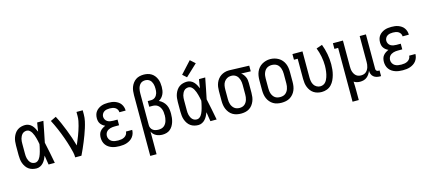

<svg xmlns="http://www.w3.org/2000/svg" viewBox="-66 -1422 5133 2292"><g transform="rotate(-15 2500.0 -276.0)"><path d="M221 8Q196 8 171 1.5Q146 -5 125.5 -19.5Q105 -34 90.5 -55.5Q76 -77 67.5 -100.5Q59 -124 56 -149.5Q53 -175 53 -200V-320Q53 -345 56 -370.5Q59 -396 67.5 -419.5Q76 -443 90.5 -464.5Q105 -486 125.5 -500.5Q146 -515 171 -521.5Q196 -528 221 -528Q244 -528 266 -518Q288 -508 304 -490.5Q320 -473 331 -452.5Q342 -432 351 -411Q355 -438 359 -465.5Q363 -493 368 -520H445Q432 -456 420 -391.5Q408 -327 394 -263Q409 -198 421.5 -132Q434 -66 447 0H370Q365 -29 360.5 -57.5Q356 -86 352 -115Q343 -92 332 -71Q321 -50 305 -32Q289 -14 267 -3Q245 8 221 8ZM221 -62Q236 -62 249.5 -70.5Q263 -79 272 -91Q281 -103 287.5 -117Q294 -131 299 -145.5Q304 -160 308 -174.5Q312 -189 315.5 -204Q319 -219 322.5 -234Q326 -249 328 -264Q325 -283 320.5 -302.5Q316 -322 311 -341Q306 -360 299 -378.5Q292 -397 282 -414.5Q272 -432 256.5 -445Q241 -458 221 -458Q206 -458 191 -452.5Q176 -447 165.5 -435.5Q155 -424 148 -410Q141 -396 137 -381Q133 -366 132 -350.5Q131 -335 131 -320V-200Q131 -185 132 -169.5Q133 -154 137 -139Q141 -124 148 -110Q155 -96 165.5 -84.5Q176 -73 191 -67.5Q206 -62 221 -62Z M699 0Q699 -33 691.5 -65Q684 -97 675 -129Q666 -161 656 -192Q646 -223 635 -254Q624 -285 612 -315.5Q600 -346 587 -376.5Q574 -407 560 -436.5Q546 -466 531 -495L600 -528Q625 -481 646 -432.5Q667 -384 686.5 -334.5Q706 -285 723 -234.5Q740 -184 754 -133Q765 -160 776.5 -187Q788 -214 798.5 -241.5Q809 -269 818 -296.5Q827 -324 835 -352.5Q843 -381 848.5 -410Q854 -439 854 -468V-520H931V-468Q931 -427 922 -386.5Q913 -346 900.5 -306.5Q888 -267 873.5 -228Q859 -189 843.5 -151Q828 -113 811 -75Q794 -37 776 0Z M1247 8Q1224 8 1200.5 5Q1177 2 1155 -5.5Q1133 -13 1113.5 -26Q1094 -39 1080 -58Q1066 -77 1059.5 -100Q1053 -123 1053 -146Q1053 -167 1058 -187.5Q1063 -208 1076 -224.5Q1089 -241 1106.5 -252.5Q1124 -264 1143 -272Q1127 -279 1112.5 -290Q1098 -301 1087.5 -316Q1077 -331 1073 -348.5Q1069 -366 1069 -384Q1069 -406 1074.5 -427Q1080 -448 1093 -465.5Q1106 -483 1124 -495.5Q1142 -508 1162 -515.5Q1182 -523 1204 -525.5Q1226 -528 1247 -528Q1268 -528 1289.5 -525.5Q1311 -523 1331 -515.5Q1351 -508 1369 -496Q1387 -484 1399.5 -466.5Q1412 -449 1418.5 -428.5Q1425 -408 1425 -387Q1425 -386 1425 -385Q1425 -384 1425 -384H1348Q1348 -384 1348 -384.5Q1348 -385 1348 -385Q1348 -403 1338.5 -418.5Q1329 -434 1314 -443Q1299 -452 1282 -455Q1265 -458 1247 -458Q1229 -458 1211.5 -455Q1194 -452 1179 -442.5Q1164 -433 1155 -417Q1146 -401 1146 -383Q1146 -365 1155 -348Q1164 -331 1179.5 -321.5Q1195 -312 1213.5 -308.5Q1232 -305 1250 -305H1304V-235H1250Q1236 -235 1222 -233.5Q1208 -232 1194.5 -228Q1181 -224 1169 -217Q1157 -210 1148 -199.5Q1139 -189 1134.5 -175Q1130 -161 1130 -148Q1130 -127 1140.5 -108.5Q1151 -90 1168.5 -79.5Q1186 -69 1206.5 -65.5Q1227 -62 1247 -62Q1267 -62 1286.5 -65Q1306 -68 1323.5 -77.5Q1341 -87 1352.5 -104Q1364 -121 1364 -141Q1364 -141 1364 -141Q1364 -141 1364 -141H1441Q1441 -141 1441 -140.5Q1441 -140 1441 -140Q1441 -117 1433.5 -95Q1426 -73 1412 -55Q1398 -37 1378.5 -24.5Q1359 -12 1337.5 -4.5Q1316 3 1293 5.5Q1270 8 1247 8Z M1569 215V-535Q1569 -561 1572 -586.5Q1575 -612 1584 -636Q1593 -660 1608.5 -681Q1624 -702 1645 -716.5Q1666 -731 1691.5 -737Q1717 -743 1743 -743Q1767 -743 1791.5 -737.5Q1816 -732 1837 -719Q1858 -706 1873.5 -686.5Q1889 -667 1898.5 -644Q1908 -621 1911.5 -596.5Q1915 -572 1915 -547Q1915 -524 1911.5 -501.5Q1908 -479 1898.5 -458Q1889 -437 1873.5 -420Q1858 -403 1838 -392Q1863 -381 1884 -361.5Q1905 -342 1918 -317Q1931 -292 1935 -264Q1939 -236 1939 -208Q1939 -182 1936 -157Q1933 -132 1925.5 -107.5Q1918 -83 1905 -61Q1892 -39 1872.5 -22.5Q1853 -6 1828 1Q1803 8 1778 8Q1758 8 1738.5 4Q1719 0 1701 -9Q1683 -18 1669 -32.5Q1655 -47 1647 -65V215ZM1747 -62Q1765 -62 1782.5 -66.5Q1800 -71 1814 -82Q1828 -93 1837.5 -108.5Q1847 -124 1852 -141Q1857 -158 1859.5 -176Q1862 -194 1862 -211Q1862 -212 1861.5 -212Q1861 -212 1861 -212Q1861 -229 1859.5 -246Q1858 -263 1852.5 -279.5Q1847 -296 1837.5 -310.5Q1828 -325 1814.5 -335.5Q1801 -346 1784 -350.5Q1767 -355 1750 -355H1709V-425H1750Q1764 -425 1777.5 -429.5Q1791 -434 1801.5 -443Q1812 -452 1819.5 -464.5Q1827 -477 1831 -490Q1835 -503 1836 -517Q1837 -531 1837 -545Q1837 -560 1835.5 -575Q1834 -590 1829.5 -604.5Q1825 -619 1817.5 -632Q1810 -645 1798.5 -654.5Q1787 -664 1772.5 -668.5Q1758 -673 1743 -673Q1727 -673 1711.5 -668Q1696 -663 1684.5 -652Q1673 -641 1665.5 -627Q1658 -613 1654 -597.5Q1650 -582 1648.5 -566.5Q1647 -551 1647 -535V-146V-142Q1647 -124 1655.5 -107.5Q1664 -91 1678.5 -80.5Q1693 -70 1711 -66Q1729 -62 1747 -62Z M2221 8Q2196 8 2171 1.5Q2146 -5 2125.5 -19.5Q2105 -34 2090.5 -55.5Q2076 -77 2067.5 -100.5Q2059 -124 2056 -149.5Q2053 -175 2053 -200V-320Q2053 -345 2056 -370.5Q2059 -396 2067.5 -419.5Q2076 -443 2090.5 -464.5Q2105 -486 2125.5 -500.5Q2146 -515 2171 -521.5Q2196 -528 2221 -528Q2244 -528 2266 -518Q2288 -508 2304 -490.5Q2320 -473 2331 -452.5Q2342 -432 2351 -411Q2355 -438 2359 -465.5Q2363 -493 2368 -520H2445Q2432 -456 2420 -391.5Q2408 -327 2394 -263Q2409 -198 2421.5 -132Q2434 -66 2447 0H2370Q2365 -29 2360.5 -57.5Q2356 -86 2352 -115Q2343 -92 2332 -71Q2321 -50 2305 -32Q2289 -14 2267 -3Q2245 8 2221 8ZM2221 -62Q2236 -62 2249.5 -70.5Q2263 -79 2272 -91Q2281 -103 2287.5 -117Q2294 -131 2299 -145.5Q2304 -160 2308 -174.5Q2312 -189 2315.5 -204Q2319 -219 2322.5 -234Q2326 -249 2328 -264Q2325 -283 2320.5 -302.5Q2316 -322 2311 -341Q2306 -360 2299 -378.5Q2292 -397 2282 -414.5Q2272 -432 2256.5 -445Q2241 -458 2221 -458Q2206 -458 2191 -452.5Q2176 -447 2165.5 -435.5Q2155 -424 2148 -410Q2141 -396 2137 -381Q2133 -366 2132 -350.5Q2131 -335 2131 -320V-200Q2131 -185 2132 -169.5Q2133 -154 2137 -139Q2141 -124 2148 -110Q2155 -96 2165.5 -84.5Q2176 -73 2191 -67.5Q2206 -62 2221 -62ZM2236 -578 2187 -622 2320 -767 2380 -713Z M2749 8Q2723 8 2696.5 2.5Q2670 -3 2647 -16.5Q2624 -30 2607 -51Q2590 -72 2579.5 -96.5Q2569 -121 2565 -147Q2561 -173 2561 -200V-320Q2561 -346 2564.5 -371Q2568 -396 2577.5 -420Q2587 -444 2603 -464.5Q2619 -485 2640 -499Q2661 -513 2686 -520.5Q2711 -528 2736 -528Q2740 -528 2743.5 -528Q2747 -528 2750 -528L2989 -520V-450L2871 -454Q2887 -443 2898.5 -427.5Q2910 -412 2918 -394.5Q2926 -377 2928.5 -358Q2931 -339 2931 -320V-200Q2931 -174 2927.5 -148Q2924 -122 2914 -97.5Q2904 -73 2888 -52Q2872 -31 2849.5 -17Q2827 -3 2801 2.5Q2775 8 2749 8ZM2749 -62Q2765 -62 2781 -66.5Q2797 -71 2810 -81.5Q2823 -92 2831.5 -106Q2840 -120 2845 -135.5Q2850 -151 2852 -167.5Q2854 -184 2854 -200V-320Q2854 -336 2852 -351.5Q2850 -367 2845.5 -381.5Q2841 -396 2833.5 -410Q2826 -424 2814.5 -434.5Q2803 -445 2788.5 -451Q2774 -457 2759 -458H2750Q2748 -458 2746 -458Q2744 -458 2742 -458Q2718 -458 2696.5 -445.5Q2675 -433 2661.5 -413Q2648 -393 2643.5 -368.5Q2639 -344 2639 -320V-200Q2639 -183 2641 -166.5Q2643 -150 2648.5 -134.5Q2654 -119 2663.5 -105Q2673 -91 2686 -81Q2699 -71 2715.5 -66.5Q2732 -62 2749 -62Z M3250 8Q3223 8 3196.5 2.5Q3170 -3 3147.5 -16.5Q3125 -30 3107.5 -50.5Q3090 -71 3079.5 -95.5Q3069 -120 3065 -146.5Q3061 -173 3061 -200V-320Q3061 -347 3065 -373.5Q3069 -400 3079.5 -424.5Q3090 -449 3107.5 -469.5Q3125 -490 3148 -503.5Q3171 -517 3197 -524Q3223 -531 3250 -531Q3277 -531 3303 -524Q3329 -517 3352 -503.5Q3375 -490 3392.5 -469.5Q3410 -449 3420.5 -424.5Q3431 -400 3435 -373.5Q3439 -347 3439 -320V-200Q3439 -173 3435 -146.5Q3431 -120 3420.5 -95.5Q3410 -71 3392.5 -50.5Q3375 -30 3352.5 -16.5Q3330 -3 3303.5 2.5Q3277 8 3250 8ZM3250 -62Q3267 -62 3283.5 -66Q3300 -70 3313.5 -80Q3327 -90 3336.5 -104Q3346 -118 3351.5 -134Q3357 -150 3359.5 -166.5Q3362 -183 3362 -200V-320Q3362 -337 3359.5 -354Q3357 -371 3351.5 -386.5Q3346 -402 3336.5 -416.5Q3327 -431 3313 -440.5Q3299 -450 3282 -454Q3265 -458 3248 -458Q3232 -458 3215.5 -453.5Q3199 -449 3185.5 -439Q3172 -429 3163 -415Q3154 -401 3148.5 -385.5Q3143 -370 3141 -353.5Q3139 -337 3139 -320V-200Q3139 -183 3141 -166.5Q3143 -150 3148.5 -134Q3154 -118 3163.5 -104Q3173 -90 3186.5 -80Q3200 -70 3216.5 -66Q3233 -62 3250 -62Z M3746 8Q3720 8 3694.5 1.5Q3669 -5 3647.5 -19Q3626 -33 3610.5 -54Q3595 -75 3585.5 -99Q3576 -123 3572.5 -148.5Q3569 -174 3569 -200V-450H3523V-520H3647V-200Q3647 -176 3651 -152Q3655 -128 3667 -107.5Q3679 -87 3700.5 -74.5Q3722 -62 3745 -62Q3763 -62 3779.5 -68.5Q3796 -75 3808 -87.5Q3820 -100 3828 -115.5Q3836 -131 3841.5 -147.5Q3847 -164 3851 -181Q3855 -198 3857 -215Q3859 -232 3860.5 -249.5Q3862 -267 3862 -285Q3862 -342 3851 -399Q3840 -456 3819 -510L3892 -535Q3915 -475 3927 -411.5Q3939 -348 3939 -284Q3939 -252 3935.5 -219Q3932 -186 3923.5 -154.5Q3915 -123 3901 -93Q3887 -63 3864 -39Q3841 -15 3810 -3.5Q3779 8 3746 8Z M4069 215V-450H4023V-520H4147V-200Q4147 -184 4148.5 -167.5Q4150 -151 4155 -135.5Q4160 -120 4168.5 -106Q4177 -92 4189.5 -81.5Q4202 -71 4218 -66.5Q4234 -62 4250 -62Q4266 -62 4282 -66.5Q4298 -71 4310.5 -81.5Q4323 -92 4331.5 -106Q4340 -120 4345 -135.5Q4350 -151 4352 -167.5Q4354 -184 4354 -200V-520H4431V-93Q4431 -87 4433 -81Q4435 -75 4439.5 -70.5Q4444 -66 4450 -64Q4456 -62 4462 -62H4477V8H4462Q4442 8 4421.5 2.5Q4401 -3 4385 -16.5Q4369 -30 4361.5 -50Q4354 -70 4354 -91Q4346 -70 4333.5 -51Q4321 -32 4303.5 -18Q4286 -4 4264 2Q4242 8 4219 8Q4199 8 4179.5 3Q4160 -2 4143 -13Q4145 17 4145.5 47Q4146 77 4146 107V215Z M4747 8Q4724 8 4700.5 5Q4677 2 4655 -5.5Q4633 -13 4613.5 -26Q4594 -39 4580 -58Q4566 -77 4559.5 -100Q4553 -123 4553 -146Q4553 -167 4558 -187.5Q4563 -208 4576 -224.5Q4589 -241 4606.5 -252.5Q4624 -264 4643 -272Q4627 -279 4612.5 -290Q4598 -301 4587.5 -316Q4577 -331 4573 -348.5Q4569 -366 4569 -384Q4569 -406 4574.5 -427Q4580 -448 4593 -465.5Q4606 -483 4624 -495.5Q4642 -508 4662 -515.5Q4682 -523 4704 -525.5Q4726 -528 4747 -528Q4768 -528 4789.5 -525.5Q4811 -523 4831 -515.5Q4851 -508 4869 -496Q4887 -484 4899.5 -466.5Q4912 -449 4918.5 -428.5Q4925 -408 4925 -387Q4925 -386 4925 -385Q4925 -384 4925 -384H4848Q4848 -384 4848 -384.5Q4848 -385 4848 -385Q4848 -403 4838.5 -418.5Q4829 -434 4814 -443Q4799 -452 4782 -455Q4765 -458 4747 -458Q4729 -458 4711.5 -455Q4694 -452 4679 -442.5Q4664 -433 4655 -417Q4646 -401 4646 -383Q4646 -365 4655 -348Q4664 -331 4679.5 -321.5Q4695 -312 4713.5 -308.5Q4732 -305 4750 -305H4804V-235H4750Q4736 -235 4722 -233.5Q4708 -232 4694.5 -228Q4681 -224 4669 -217Q4657 -210 4648 -199.5Q4639 -189 4634.5 -175Q4630 -161 4630 -148Q4630 -127 4640.5 -108.5Q4651 -90 4668.5 -79.5Q4686 -69 4706.5 -65.5Q4727 -62 4747 -62Q4767 -62 4786.5 -65Q4806 -68 4823.5 -77.5Q4841 -87 4852.5 -104Q4864 -121 4864 -141Q4864 -141 4864 -141Q4864 -141 4864 -141H4941Q4941 -141 4941 -140.5Q4941 -140 4941 -140Q4941 -117 4933.5 -95Q4926 -73 4912 -55Q4898 -37 4878.5 -24.5Q4859 -12 4837.5 -4.5Q4816 3 4793 5.5Q4770 8 4747 8Z"/></g></svg>

Font: Iosevka Slab
Style: Regular
Weight: 400
Monospace: yes
Designer: Belleve Invis
Foundry: Belleve Invis
Version: Version 11.2.4; ttfautohint (v1.8.3)